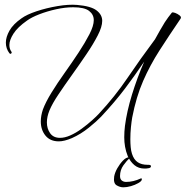

<svg xmlns="http://www.w3.org/2000/svg" viewBox="-20 -594 792 819"><path d="M596 125Q571 125 553.5 110.5Q536 96 525 72Q517 52 513.5 32Q510 12 510 -8Q510 -33 513 -57Q521 -119 543 -190.5Q565 -262 595 -331Q556 -273 513 -216Q470 -159 411 -96Q393 -77 359 -49.5Q325 -22 287 -5Q254 9 231 9Q194 9 174 -15.5Q154 -40 154 -76Q154 -100 163 -127Q175 -159 200 -199.5Q225 -240 256 -283.5Q287 -327 315 -369.5Q343 -412 361.5 -448Q380 -484 380 -508Q380 -532 360 -547.5Q340 -563 292 -563Q258 -563 219.5 -554.5Q181 -546 147.5 -533Q114 -520 95 -506Q55 -478 37.5 -450.5Q20 -423 20 -402Q20 -385 29 -373Q30 -372 30 -370Q30 -367 26.5 -365Q23 -363 20 -367Q5 -387 5 -412Q5 -436 20.5 -463.5Q36 -491 72 -516Q94 -532 136 -546Q178 -560 225.5 -568Q273 -576 309 -573Q368 -568 392 -549.5Q416 -531 416 -505Q416 -480 397 -443Q378 -406 348.5 -362.5Q319 -319 287.5 -275Q256 -231 229.5 -191.5Q203 -152 191 -123Q180 -96 180 -72Q180 -45 194 -25.5Q208 -6 236 -6Q256 -6 279 -16Q304 -27 328.5 -45Q353 -63 373 -81Q393 -99 402 -109Q470 -182 524.5 -262.5Q579 -343 638 -422L641 -426Q652 -446 662.5 -464.5Q673 -483 683 -499Q690 -510 697.5 -520Q705 -530 713 -540Q716 -543 727 -539Q738 -535 746.5 -528Q755 -521 750 -514Q701 -442 660.5 -379Q620 -316 590.5 -248.5Q561 -181 544 -93Q541 -76 538.5 -51Q536 -26 536 0Q536 17 537.5 33.5Q539 50 543 62Q551 87 567.5 98Q584 109 610 109H613Q624 109 624 115Q624 123 610 124Q606 125 602.5 125Q599 125 596 125ZM506 205Q492 205 477.5 196.5Q463 188 467 159Q470 142 480.5 123.5Q491 105 504.5 91Q518 77 530 77L534 79Q521 91 506.5 111Q492 131 492 157Q492 170 499.5 176Q507 182 518 182Q549 182 581 167Q585 165 585 172Q584 179 570 187Q556 195 538.5 200Q521 205 506 205Z"/></svg>

Font: Waterfall
Style: Regular
Weight: 400
Designer: Robert E. Leuschke
Foundry: Robert E. Leuschke
Version: Version 1.010; ttfautohint (v1.8.3)